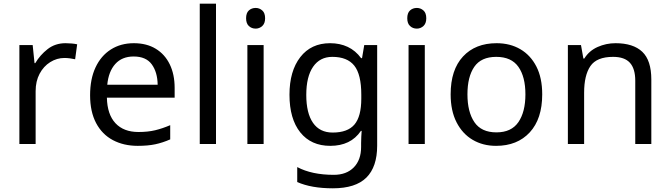

<svg xmlns="http://www.w3.org/2000/svg" viewBox="-20 -780 3629 1040"><path d="M335 -546Q350 -546 367.5 -544.5Q385 -543 398 -540L387 -459Q374 -462 358.5 -464Q343 -466 329 -466Q288 -466 252 -443.5Q216 -421 194.5 -380.5Q173 -340 173 -286V0H85V-536H157L167 -438H171Q197 -482 238 -514Q279 -546 335 -546Z M705 -546Q774 -546 823.5 -516Q873 -486 899.5 -431.5Q926 -377 926 -304V-251H559Q561 -160 605.5 -112.5Q650 -65 730 -65Q781 -65 820.5 -74.5Q860 -84 902 -102V-25Q861 -7 821 1.5Q781 10 726 10Q650 10 591.5 -21Q533 -52 500.5 -113.5Q468 -175 468 -264Q468 -352 497.5 -415Q527 -478 580.5 -512Q634 -546 705 -546ZM704 -474Q641 -474 604.5 -433.5Q568 -393 561 -321H834Q833 -389 802 -431.5Q771 -474 704 -474Z M1150 0H1062V-760H1150Z M1408 -536V0H1320V-536ZM1365 -737Q1385 -737 1400.5 -723.5Q1416 -710 1416 -681Q1416 -653 1400.5 -639Q1385 -625 1365 -625Q1343 -625 1328 -639Q1313 -653 1313 -681Q1313 -710 1328 -723.5Q1343 -737 1365 -737Z M1768 -546Q1821 -546 1863.5 -526Q1906 -506 1936 -465H1941L1953 -536H2023V9Q2023 124 1964.5 182Q1906 240 1783 240Q1725 240 1676.5 231.5Q1628 223 1590 206V125Q1669 167 1788 167Q1857 167 1896.5 126.5Q1936 86 1936 16V-5Q1936 -17 1937 -39.5Q1938 -62 1939 -71H1935Q1907 -30 1865.5 -10Q1824 10 1769 10Q1665 10 1606.5 -63Q1548 -136 1548 -267Q1548 -395 1606.5 -470.5Q1665 -546 1768 -546ZM1780 -472Q1713 -472 1676 -418.5Q1639 -365 1639 -266Q1639 -167 1675.5 -114.5Q1712 -62 1782 -62Q1863 -62 1900 -105.5Q1937 -149 1937 -246V-267Q1937 -377 1899 -424.5Q1861 -472 1780 -472Z M2281 -536V0H2193V-536ZM2238 -737Q2258 -737 2273.5 -723.5Q2289 -710 2289 -681Q2289 -653 2273.5 -639Q2258 -625 2238 -625Q2216 -625 2201 -639Q2186 -653 2186 -681Q2186 -710 2201 -723.5Q2216 -737 2238 -737Z M2917 -269Q2917 -136 2849.5 -63Q2782 10 2667 10Q2596 10 2540.5 -22.5Q2485 -55 2453 -117.5Q2421 -180 2421 -269Q2421 -402 2488 -474Q2555 -546 2670 -546Q2743 -546 2798.5 -513.5Q2854 -481 2885.5 -419.5Q2917 -358 2917 -269ZM2512 -269Q2512 -174 2549.5 -118.5Q2587 -63 2669 -63Q2750 -63 2788 -118.5Q2826 -174 2826 -269Q2826 -364 2788 -418Q2750 -472 2668 -472Q2586 -472 2549 -418Q2512 -364 2512 -269Z M3314 -546Q3410 -546 3459 -499.5Q3508 -453 3508 -349V0H3421V-343Q3421 -408 3392 -440Q3363 -472 3301 -472Q3212 -472 3178 -422Q3144 -372 3144 -278V0H3056V-536H3127L3140 -463H3145Q3171 -505 3217 -525.5Q3263 -546 3314 -546Z"/></svg>

Font: Noto Sans Tai Tham
Style: Regular
Weight: 400
Designer: Monotype Design Team 2013. Revised by David WIlliams 2020
Foundry: Monotype Imaging Inc.
Version: Version 2.002